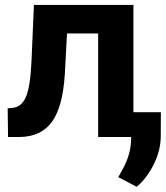

<svg xmlns="http://www.w3.org/2000/svg" viewBox="-20 -548 664 768"><path d="M513.7 -528.3V0H372.6V-414.1H248L239.3 -251Q231 -120.6 188 -61Q145 -1.5 60.1 0H12.2L10.7 -114.7L28.3 -116.2Q66.4 -119.1 84 -161.1Q101.6 -203.1 106 -304.2L115.7 -528.3ZM526.9 199.2 453.1 160.6 470.7 128.9Q503.4 69.3 504.4 10.3V-99.1H623.5L623 -1.5Q622.6 52.7 595.7 107.9Q568.8 163.1 526.9 199.2Z"/></svg>

Font: RobotoInd
Style: Bold
Weight: 700
Designer: Google
Version: Version 2.001150; 2014